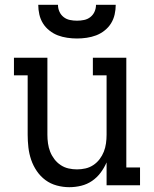

<svg xmlns="http://www.w3.org/2000/svg" viewBox="-20 -770 640 798"><path d="M268 8Q242 8 216 1Q190 -6 169 -21.5Q148 -37 133 -59Q118 -81 109.5 -106Q101 -131 98 -157.5Q95 -184 95 -210V-457H38V-530H177V-210Q177 -192 179.5 -174Q182 -156 188.5 -139.5Q195 -123 206 -108.5Q217 -94 232 -84Q247 -74 264.5 -70Q282 -66 300 -66Q318 -66 335.5 -70Q353 -74 368 -84Q383 -94 394 -108.5Q405 -123 411.5 -139.5Q418 -156 420.5 -174Q423 -192 423 -210V-457H366V-530H505V-74H562V0H423V-95Q413 -72 398 -52Q383 -32 362.5 -18Q342 -4 317.5 2Q293 8 268 8ZM300 -610Q280 -610 259.5 -613Q239 -616 220.5 -623Q202 -630 185.5 -643Q169 -656 158.5 -673Q148 -690 143.5 -710Q139 -730 139 -750H221Q221 -735 227 -721.5Q233 -708 244.5 -699Q256 -690 270.5 -687Q285 -684 300 -684Q315 -684 329.5 -687Q344 -690 355.5 -699Q367 -708 373 -721.5Q379 -735 379 -750H461Q461 -730 456.5 -710Q452 -690 441.5 -673Q431 -656 414.5 -643Q398 -630 379.5 -623Q361 -616 340.5 -613Q320 -610 300 -610Z"/></svg>

Font: Iosevka Curly Slab Extended
Style: Regular
Weight: 400
Width: 7
Monospace: yes
Designer: Belleve Invis
Foundry: Belleve Invis
Version: Version 11.1.0; ttfautohint (v1.8.3)